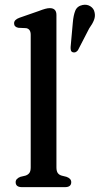

<svg xmlns="http://www.w3.org/2000/svg" viewBox="-20 -771 411 791"><path d="M212.5 -709.5V-81.5Q212.5 -66 218 -58.2Q223.5 -50.5 234 -47.5L254 -42.5Q273.5 -35.5 273.5 -20.5Q273.5 0 247.5 0H70.5Q44.5 0 44.5 -20.5Q44.5 -35 64 -42.5L85 -47.5Q95.5 -51 101 -58.5Q106.5 -66 106.5 -81.5V-627.5Q106.5 -651.5 88 -655L55.5 -656.5Q38 -660 38 -675Q38 -690 60.5 -698L139.5 -725.5Q155 -731.5 165.8 -734.5Q176.5 -737.5 185 -737.5Q212.5 -737.5 212.5 -709.5ZM280 -678Q282.5 -708 290.2 -727Q298 -746 320.5 -750.5Q338.5 -754 352.5 -745Q366.5 -736 369.5 -720.5Q373.5 -704.5 367.2 -688.5Q361 -672.5 347.5 -654L301 -564Q291 -551.5 279 -556Q273 -558.5 271.8 -564.8Q270.5 -571 271 -578Z"/></svg>

Font: Fraunces 9pt S050
Style: Regular
Weight: 400
Version: Version 1.000; ttfautohint (v1.8.3)